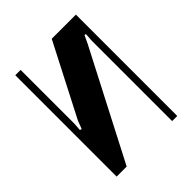

<svg xmlns="http://www.w3.org/2000/svg" viewBox="-150 -579 663 663"><g transform="rotate(-45 181.0 -247.5)"><path d="M331 -495V0H306V-394L308 -423L302 -424L289 -396L84 0H35V-495H61V-232L59 -203L66 -202L77 -231L213 -495Z"/></g></svg>

Font: Moniqa Black Heading
Style: Regular
Weight: 900
Designer: Rajesh Rajput
Foundry: Rajesh Rajput
Version: Version 1.000